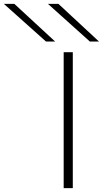

<svg xmlns="http://www.w3.org/2000/svg" viewBox="-192 -969 531 989"><path d="M136 0V-700H183V0ZM271 -755 55 -949H109L318 -755ZM45 -755 -172 -949H-118L92 -755Z"/></svg>

Font: Georama ExtraExtended ExtraLight
Style: Regular
Weight: 200
Width: 8
Designer: Jean-Baptiste Levee
Foundry: Production Type
Version: Version 1.000